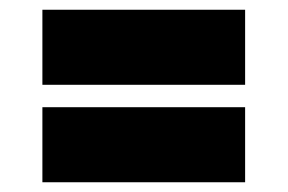

<svg xmlns="http://www.w3.org/2000/svg" viewBox="-20 -534 590 394"><path d="M67 -514H483V-360H67ZM67 -314H483V-160H67Z"/></svg>

Font: Biryani Black
Style: Regular
Weight: 900
Designer: Dan Reynolds and Mathieu Reguer
Foundry: Dan Reynolds and Mathieu Reguer
Version: Version 1.004; ttfautohint (v1.1) -l 5 -r 5 -G 72 -x 0 -D la